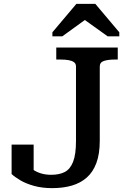

<svg xmlns="http://www.w3.org/2000/svg" viewBox="-20 -956 670 993"><path d="M271 -710H589V-648H573Q540 -648 518 -641Q496 -634 496 -612V-228Q496 -160 478.5 -113Q461 -66 428.5 -37.5Q396 -9 351 4Q306 17 250 17Q198 17 156.5 5.5Q115 -6 86 -23Q57 -40 40 -56V-208H154V-61Q137 -66 124.5 -74.5Q112 -83 107.5 -91.5Q103 -100 106.5 -104Q110 -108 122 -104Q133 -92 150 -79.5Q167 -67 191 -59.5Q215 -52 245 -52Q287 -52 315 -66.5Q343 -81 358 -119Q373 -157 373 -227V-612Q373 -627 362.5 -634.5Q352 -642 334.5 -645Q317 -648 294 -648H271ZM473 -936H375L251 -789V-768H302L454 -878L386 -876L537 -768H597V-789Z"/></svg>

Font: Roboto Serif 20pt Medium
Style: Regular
Weight: 500
Version: Version 1.008